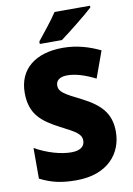

<svg xmlns="http://www.w3.org/2000/svg" viewBox="-100 -989 733 1061"><g transform="rotate(-10 266.0 -458.5)"><path d="M482 -917V-927H283C254 -882 206 -824 172 -781V-767H296C349 -806 442 -880 482 -917ZM502 -217C502 -322 447 -375 350 -425C253 -473 227 -489 227 -524C227 -550 246 -570 291 -570C337 -570 391 -553 448 -524L502 -673C442 -702 373 -724 293 -724C140 -724 43 -649 43 -515C43 -395 105 -347 203 -296C290 -252 316 -235 316 -200C316 -169 293 -147 241 -147C183 -147 107 -168 38 -207V-35C104 -2 158 10 242 10C416 10 502 -94 502 -217Z"/></g></svg>

Font: Noto Sans Thai SemCond Blk
Style: Regular
Weight: 900
Width: 4
Designer: Monotype Design Team
Foundry: Monotype Imaging Inc.
Version: Version 2.002